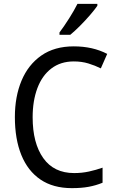

<svg xmlns="http://www.w3.org/2000/svg" viewBox="-20 -964 604 994"><path d="M362 -646Q294 -646 246 -609.5Q198 -573 173.5 -507.5Q149 -442 149 -357Q149 -223 204 -145.5Q259 -68 364 -68Q404 -68 440.5 -76Q477 -84 511 -96V-18Q477 -4 439.5 3Q402 10 352 10Q255 10 189.5 -34.5Q124 -79 90.5 -161.5Q57 -244 57 -358Q57 -464 91.5 -546.5Q126 -629 194 -676.5Q262 -724 362 -724Q460 -724 535 -685L502 -610Q472 -625 437.5 -635.5Q403 -646 362 -646ZM484 -934Q471 -915 446.5 -886.5Q422 -858 394 -830Q366 -802 344 -784H288V-796Q312 -828 338 -869Q364 -910 381 -944H484Z"/></svg>

Font: Noto Sans Tamil SemiCondensed
Style: Regular
Weight: 400
Width: 4
Designer: Jelle Bosma - Monotype Design Team
Foundry: Monotype Imaging Inc.
Version: Version 2.004; ttfautohint (v1.8.4.7-5d5b)